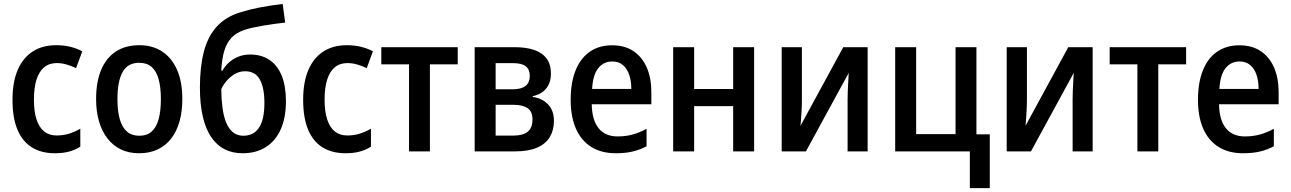

<svg xmlns="http://www.w3.org/2000/svg" viewBox="-20 -786 6702 997"><path d="M265.1 9.8Q195.3 9.8 146 -20.5Q96.7 -50.8 70.8 -112.3Q44.9 -173.8 44.9 -267.6Q44.9 -359.9 72 -422.9Q99.1 -485.8 149.9 -518.6Q200.7 -551.3 272 -551.3Q313.5 -551.3 347.4 -542.5Q381.3 -533.7 407.2 -519.5L375 -432.1Q350.1 -444.3 324.7 -451.4Q299.3 -458.5 274.9 -458.5Q235.8 -458.5 209.5 -436.8Q183.1 -415 169.7 -373Q156.2 -331.1 156.2 -268.1Q156.2 -207 169.7 -165.8Q183.1 -124.5 209.2 -103.5Q235.4 -82.5 273.9 -82.5Q308.6 -82.5 338.9 -92Q369.1 -101.6 397 -117.7V-24.4Q369.6 -6.8 337.2 1.5Q304.7 9.8 265.1 9.8Z M926.8 -271.5Q926.8 -208 912.4 -156.2Q897.9 -104.5 869.6 -67.4Q841.3 -30.3 799.3 -10.3Q757.3 9.8 701.7 9.8Q649.4 9.8 608.2 -10Q566.9 -29.8 538.1 -66.9Q509.3 -104 494.1 -155.8Q479 -207.5 479 -271.5Q479 -358.9 504.6 -421.6Q530.3 -484.4 580.6 -517.8Q630.9 -551.3 704.1 -551.3Q771.5 -551.3 821.5 -518.8Q871.6 -486.3 899.2 -424.1Q926.8 -361.8 926.8 -271.5ZM589.8 -271Q589.8 -210 601.8 -167.5Q613.8 -125 638.9 -103Q664.1 -81.1 703.1 -81.1Q742.7 -81.1 767.3 -102.8Q792 -124.5 803.7 -167Q815.4 -209.5 815.4 -271.5Q815.4 -333 803.7 -375Q792 -417 767.3 -438.5Q742.7 -460 702.6 -460Q643.6 -460 616.7 -412.1Q589.8 -364.3 589.8 -271Z M1018.1 -331.5Q1018.1 -437.5 1038.3 -516.6Q1058.6 -595.7 1105.2 -647.5Q1151.9 -699.2 1230 -722.7Q1274.4 -736.8 1328.9 -747.3Q1383.3 -757.8 1447.8 -765.6L1460.9 -668.9Q1436.5 -666 1407.2 -662.1Q1377.9 -658.2 1347.9 -653.1Q1317.9 -647.9 1291.7 -642.3Q1265.6 -636.7 1247.1 -629.9Q1208 -616.7 1182.9 -590.8Q1157.7 -564.9 1145 -523.2Q1132.3 -481.4 1128.9 -419.4H1135.3Q1147 -441.4 1167.7 -460.4Q1188.5 -479.5 1216.6 -491.2Q1244.6 -502.9 1278.3 -502.9Q1337.9 -502.9 1379.4 -474.9Q1420.9 -446.8 1442.9 -392.8Q1464.8 -338.9 1464.8 -261.2Q1464.8 -173.8 1437.3 -113.3Q1409.7 -52.7 1359.4 -21.5Q1309.1 9.8 1239.3 9.8Q1187 9.8 1146 -11.2Q1105 -32.2 1076.4 -74.5Q1047.9 -116.7 1033 -180.9Q1018.1 -245.1 1018.1 -331.5ZM1244.1 -81.1Q1278.3 -81.1 1302.7 -98.9Q1327.1 -116.7 1340.1 -154.5Q1353 -192.4 1353 -251.5Q1353 -330.6 1329.1 -373.3Q1305.2 -416 1252.4 -416Q1223.1 -416 1198 -400.9Q1172.9 -385.7 1155 -364Q1137.2 -342.3 1128.9 -322.8Q1129.4 -270.5 1135.3 -226.3Q1141.1 -182.1 1154.5 -149.4Q1168 -116.7 1189.9 -98.9Q1211.9 -81.1 1244.1 -81.1Z M1774.4 9.8Q1704.6 9.8 1655.3 -20.5Q1606 -50.8 1580.1 -112.3Q1554.2 -173.8 1554.2 -267.6Q1554.2 -359.9 1581.3 -422.9Q1608.4 -485.8 1659.2 -518.6Q1710 -551.3 1781.2 -551.3Q1822.8 -551.3 1856.7 -542.5Q1890.6 -533.7 1916.5 -519.5L1884.3 -432.1Q1859.4 -444.3 1834 -451.4Q1808.6 -458.5 1784.2 -458.5Q1745.1 -458.5 1718.8 -436.8Q1692.4 -415 1679 -373Q1665.5 -331.1 1665.5 -268.1Q1665.5 -207 1679 -165.8Q1692.4 -124.5 1718.5 -103.5Q1744.6 -82.5 1783.2 -82.5Q1817.9 -82.5 1848.1 -92Q1878.4 -101.6 1906.2 -117.7V-24.4Q1878.9 -6.8 1846.4 1.5Q1814 9.8 1774.4 9.8Z M2356.9 -452.1H2212.4V0H2104V-452.1H1960V-541H2356.9Z M2840.8 -404.3Q2840.8 -356.9 2816.4 -326.7Q2792 -296.4 2746.1 -286.6V-282.7Q2795.4 -275.9 2825.9 -243.9Q2856.4 -211.9 2856.4 -158.7Q2856.4 -110.4 2835.2 -74.7Q2814 -39.1 2769.5 -19.5Q2725.1 0 2656.2 0H2444.8V-541H2653.3Q2710.9 -541 2753.2 -526.9Q2795.4 -512.7 2818.1 -482.4Q2840.8 -452.1 2840.8 -404.3ZM2745.1 -165.5Q2745.1 -206.1 2720.2 -223.9Q2695.3 -241.7 2647 -241.7H2553.7V-82H2647.5Q2694.8 -82 2720 -101.8Q2745.1 -121.6 2745.1 -165.5ZM2731 -392.6Q2731 -425.3 2710.2 -441.7Q2689.5 -458 2646 -458H2553.7V-322.3H2641.1Q2686.5 -322.3 2708.7 -339.6Q2731 -356.9 2731 -392.6Z M3158.7 -550.8Q3224.1 -550.8 3269.5 -520.3Q3314.9 -489.7 3338.6 -435.1Q3362.3 -380.4 3362.3 -307.1V-244.6H3052.7Q3054.2 -162.6 3088.4 -120.1Q3122.6 -77.6 3187 -77.6Q3228.5 -77.6 3263.9 -87.2Q3299.3 -96.7 3337.4 -117.2V-26.4Q3302.2 -7.8 3264.4 1Q3226.6 9.8 3177.7 9.8Q3102.5 9.8 3050 -23.2Q2997.6 -56.2 2970.5 -118.2Q2943.4 -180.2 2943.4 -267.1Q2943.4 -357.9 2969.2 -421.4Q2995.1 -484.9 3043.2 -517.8Q3091.3 -550.8 3158.7 -550.8ZM3159.7 -466.8Q3113.8 -466.8 3086.2 -431.6Q3058.6 -396.5 3054.7 -324.2H3258.3Q3258.3 -365.7 3247.3 -397.7Q3236.3 -429.7 3214.6 -448.2Q3192.9 -466.8 3159.7 -466.8Z M3584.5 -541V-323.7H3787.1V-541H3896V0H3787.1V-234.9H3584.5V0H3475.6V-541Z M4144 -541V-271Q4144 -255.9 4143.6 -238Q4143.1 -220.2 4141.8 -201.4Q4140.6 -182.6 4139.4 -164.8Q4138.2 -147 4136.7 -132.8L4358.9 -541H4485.4V0H4381.3V-267.1Q4381.3 -289.1 4382.3 -314.5Q4383.3 -339.8 4384.8 -364.5Q4386.2 -389.2 4387.2 -407.7L4165 0H4039.1V-541Z M5119.6 190.9H5016.1V0H4628.4V-541H4737.3V-89.4H4941.9V-541H5050.3V-88.4H5119.6Z M5312.5 -541V-271Q5312.5 -255.9 5312 -238Q5311.5 -220.2 5310.3 -201.4Q5309.1 -182.6 5307.9 -164.8Q5306.6 -147 5305.2 -132.8L5527.3 -541H5653.8V0H5549.8V-267.1Q5549.8 -289.1 5550.8 -314.5Q5551.8 -339.8 5553.2 -364.5Q5554.7 -389.2 5555.7 -407.7L5333.5 0H5207.5V-541Z M6139.2 -452.1H5994.6V0H5886.2V-452.1H5742.2V-541H6139.2Z M6416 -550.8Q6481.4 -550.8 6526.9 -520.3Q6572.3 -489.7 6595.9 -435.1Q6619.6 -380.4 6619.6 -307.1V-244.6H6310.1Q6311.5 -162.6 6345.7 -120.1Q6379.9 -77.6 6444.3 -77.6Q6485.8 -77.6 6521.2 -87.2Q6556.6 -96.7 6594.7 -117.2V-26.4Q6559.6 -7.8 6521.7 1Q6483.9 9.8 6435.1 9.8Q6359.9 9.8 6307.4 -23.2Q6254.9 -56.2 6227.8 -118.2Q6200.7 -180.2 6200.7 -267.1Q6200.7 -357.9 6226.6 -421.4Q6252.4 -484.9 6300.5 -517.8Q6348.6 -550.8 6416 -550.8ZM6417 -466.8Q6371.1 -466.8 6343.5 -431.6Q6315.9 -396.5 6312 -324.2H6515.6Q6515.6 -365.7 6504.6 -397.7Q6493.7 -429.7 6471.9 -448.2Q6450.2 -466.8 6417 -466.8Z"/></svg>

Font: Open Sans SemiCondensed SemiBold
Style: Regular
Weight: 600
Width: 4
Designer: Monotype Design Team
Foundry: Monotype Imaging Inc.
Version: Version 3.000